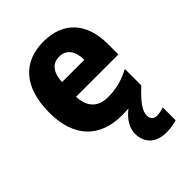

<svg xmlns="http://www.w3.org/2000/svg" viewBox="-230 -666 1013 1013"><g transform="rotate(-45 276.5 -159.5)"><path d="M393 104C393 72 412 38 485 -30V-153C428 -123 379 -110 317 -110C242 -110 202 -154 199 -231H515V-309C515 -470 428 -559 283 -559C133 -559 40 -462 40 -271C40 -84 140 10 302 10C319 10 336 9 351 8C305 44 281 85 281 128C281 195 326 240 404 240C434 240 461 235 483 228V132C471 137 448 142 430 142C409 142 393 129 393 104ZM286 -444C340 -444 368 -402 368 -338H202C205 -413 239 -444 286 -444Z"/></g></svg>

Font: Noto Sans Gurmukhi UI SemiCondensed ExtraBold
Style: Regular
Weight: 800
Width: 4
Designer: Jelle Bosma - Monotype Design Team
Foundry: Monotype Imaging Inc.
Version: Version 2.004